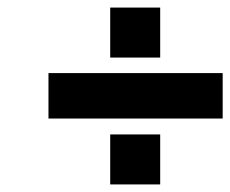

<svg xmlns="http://www.w3.org/2000/svg" viewBox="-20 -504 608 507"><path d="M271 -352V-484H403V-352ZM108 -191V-311H568V-191ZM271 -17V-149H403V-17Z"/></svg>

Font: Titillium Web
Style: Bold Italic
Weight: 700
Italic angle: -13°
Version: Version 1.002;PS 57.000;hotconv 1.0.70;makeotf.lib2.5.55311